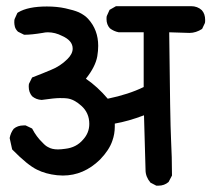

<svg xmlns="http://www.w3.org/2000/svg" viewBox="-20 -587 672 610"><path d="M437.5 -220.7Q388.7 -202.1 344.7 -194.3Q344.7 -189.5 344.7 -184.6Q344.7 -161.1 336.9 -139.6Q327.1 -110.4 297.9 -80.1Q246.1 -29.3 179.7 -29.3Q170.9 -29.3 161.1 -30.3Q125 -34.2 97.7 -47.9Q67.4 -62.5 18.6 -112.3L10.7 -148.4Q13.7 -165 23.4 -177.7Q36.1 -188.5 54.7 -188.5Q56.6 -188.5 61.5 -188.5L82 -178.7Q95.7 -152.3 115.2 -133.8Q125 -123 133.8 -119.1Q145.5 -112.3 164.1 -112.3Q173.8 -112.3 187.5 -114.3Q222.7 -118.2 244.1 -143.6Q263.7 -165 263.7 -193.4Q263.7 -228.5 238.3 -251Q215.8 -271.5 193.4 -274.4Q186.5 -275.4 169.9 -275.4Q153.3 -275.4 112.3 -269.5Q94.7 -270.5 82 -281.2Q71.3 -293.9 71.3 -311.5Q71.3 -319.3 72.3 -321.3L82 -340.8Q115.2 -353.5 142.6 -365.2Q171.9 -377 194.3 -399.4Q210.9 -416 210.9 -432.6Q210.9 -458 177.7 -472.7Q155.3 -484.4 131.8 -484.4Q124 -484.4 115.2 -482.4Q80.1 -476.6 58.6 -476.6H56.6L37.1 -486.3Q29.3 -494.1 27.3 -502Q25.4 -509.8 25.4 -515.6Q25.4 -524.4 26.4 -526.4L35.2 -545.9L38.1 -547.9Q69.3 -566.4 128.9 -566.4Q161.1 -566.4 188 -560.5Q214.8 -554.7 230.5 -547.9Q249 -539.1 259.8 -527.3Q292 -492.2 292 -441.4Q292 -425.8 289.1 -408.2Q283.2 -375 252.9 -336.9Q290 -311.5 322.3 -273.4Q388.7 -287.1 436.5 -310.5V-484.4H357.4Q341.8 -487.3 329.1 -497.1Q318.4 -508.8 318.4 -526.4Q318.4 -534.2 319.3 -536.1L328.1 -555.7L348.6 -567.4H586.9Q607.4 -567.4 621.1 -554.7Q631.8 -543 631.8 -523.4Q631.8 -515.6 630.9 -513.7L622.1 -495.1Q602.5 -482.4 582 -482.4L517.6 -484.4Q520.5 -200.2 523.4 -144Q526.4 -87.9 526.4 -31.2V-29.3L515.6 -8.8Q502 2.9 483.4 2.9Q481.4 2.9 476.6 2.9L458 -6.8Q442.4 -25.4 442.4 -46.9Z"/></svg>

Font: JasonHandwriting2
Style: SemiBold
Weight: 600
Version: Version 1.04.7